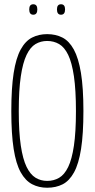

<svg xmlns="http://www.w3.org/2000/svg" viewBox="-20 -870 444 900"><path d="M201 10Q162 10 130.5 -6.5Q99 -23 77 -62.5Q55 -102 44 -172Q33 -242 33 -349Q33 -457 44 -527.5Q55 -598 77 -638Q99 -678 130.5 -694Q162 -710 201 -710Q241 -710 272.5 -694Q304 -678 326 -638Q348 -598 359.5 -528Q371 -458 371 -350Q371 -242 360 -172Q349 -102 327 -62Q305 -22 273.5 -6Q242 10 201 10ZM201 -22Q232 -22 257 -36.5Q282 -51 299.5 -87Q317 -123 326.5 -187Q336 -251 336 -349Q336 -448 326.5 -512.5Q317 -577 299.5 -613Q282 -649 257 -663.5Q232 -678 201 -678Q171 -678 146.5 -663.5Q122 -649 104.5 -612.5Q87 -576 77.5 -512Q68 -448 68 -349Q68 -251 77.5 -187.5Q87 -124 104.5 -88Q122 -52 146.5 -37Q171 -22 201 -22ZM266 -801Q247 -801 247 -826Q247 -850 266 -850Q285 -850 285 -826Q285 -801 266 -801ZM136 -801Q117 -801 117 -826Q117 -850 136 -850Q155 -850 155 -826Q155 -801 136 -801Z"/></svg>

Font: Georama Condensed ExtraLight
Style: Regular
Weight: 200
Width: 3
Designer: Jean-Baptiste Levee
Foundry: Production Type
Version: Version 1.000